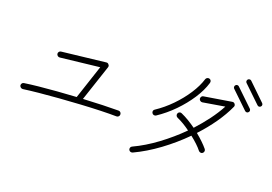

<svg xmlns="http://www.w3.org/2000/svg" viewBox="-119 -1221 2259 1593"><g transform="rotate(20 1010.0 -424.5)"><path d="M107 -157Q97 -156 88.5 -162.5Q80 -169 78 -179Q77 -189 83 -197.5Q89 -206 99 -207Q151 -215 223.5 -222.5Q296 -230 380.5 -236.5Q465 -243 550 -248L649 -547L305 -508Q295 -507 286.5 -514Q278 -521 277 -531Q276 -541 282.5 -549Q289 -557 299 -558L683 -602Q697 -604 705 -592Q714 -583 710 -569L604 -251Q695 -256 776.5 -258.5Q858 -261 915 -261Q926 -261 933 -253.5Q940 -246 940 -235Q940 -225 933 -217.5Q926 -210 915 -210Q857 -211 775.5 -208.5Q694 -206 601 -200.5Q508 -195 415.5 -188Q323 -181 243 -173Q163 -165 107 -157Z M1144 26Q1134 30 1124.5 27Q1115 24 1110 14Q1106 5 1109.5 -5Q1113 -15 1123 -19Q1224 -66 1324.5 -140.5Q1425 -215 1513 -303Q1454 -347 1395 -373Q1385 -378 1381.5 -387.5Q1378 -397 1382 -407Q1386 -416 1395.5 -420Q1405 -424 1415 -419Q1449 -404 1483 -383.5Q1517 -363 1549 -340Q1606 -402 1654 -466.5Q1702 -531 1736 -595L1544 -563Q1534 -562 1525.5 -568Q1517 -574 1515 -584Q1514 -595 1520 -603.5Q1526 -612 1536 -613L1776 -652Q1791 -655 1800 -643Q1810 -630 1803 -617Q1768 -540 1713 -461.5Q1658 -383 1589 -309Q1622 -282 1649 -256Q1676 -230 1695 -207Q1702 -199 1701 -188.5Q1700 -178 1692 -171Q1684 -164 1673.5 -165.5Q1663 -167 1656 -175Q1639 -197 1612.5 -222Q1586 -247 1554 -272Q1463 -180 1357 -102Q1251 -24 1144 26ZM1221 -329Q1213 -324 1202.5 -326Q1192 -328 1187 -337Q1181 -345 1183 -355.5Q1185 -366 1194 -371Q1265 -418 1327.5 -482Q1390 -546 1435.5 -616Q1481 -686 1501 -751Q1504 -761 1513.5 -766Q1523 -771 1533 -768Q1543 -765 1547.5 -756Q1552 -747 1549 -736Q1528 -665 1479.5 -590.5Q1431 -516 1364.5 -448Q1298 -380 1221 -329ZM1903 -617 1754 -760Q1748 -766 1748 -775Q1748 -784 1754 -790Q1760 -797 1769 -797Q1778 -797 1784 -791L1933 -648Q1939 -642 1939.5 -633Q1940 -624 1933 -618Q1927 -611 1918.5 -611Q1910 -611 1903 -617ZM1983 -697 1834 -840Q1828 -846 1828 -854.5Q1828 -863 1834 -870Q1840 -876 1849 -876.5Q1858 -877 1864 -871L2013 -727Q2019 -721 2019.5 -712.5Q2020 -704 2013 -697Q2007 -691 1998.5 -690.5Q1990 -690 1983 -697Z"/></g></svg>

Font: Kurewa Gothic CJK TC Regular
Style: Regular
Weight: 400
Designer: Max Yao
Foundry: Max-Everyday
Version: Version 1.071; ttfautohint (v1.8.3)